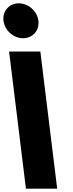

<svg xmlns="http://www.w3.org/2000/svg" viewBox="-82 -1135 438 1155"><path d="M31.1 -1115C-26.9 -1115 -68.1 -1068 -61 -1010C-53.9 -952 -1.1 -905 56.9 -905C114.9 -905 156.1 -952 149 -1010C141.9 -1068 89.1 -1115 31.1 -1115ZM160.7 -825H-27.3L74 0H262Z"/></svg>

Font: Hussar
Style: BdOpOblOne
Weight: 700
Foundry: Cannot Into Space Fonts
Version: Version 2.00